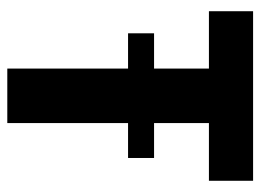

<svg xmlns="http://www.w3.org/2000/svg" viewBox="-116 -614 730 539"><g transform="rotate(90 249.5 -345.0)"><path d="M326 -566V-412H424V-339H326V0H173V-339H74V-412H173V-566H12V-690H488V-566Z"/></g></svg>

Font: exo2condensed_b
Style: Bold
Weight: 700
Width: 3
Designer: Natanael Gama
Version: Version 1.001;PS 001.001;hotconv 1.0.70;makeotf.lib2.5.58329